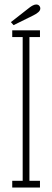

<svg xmlns="http://www.w3.org/2000/svg" viewBox="-20 -835 232 855"><path d="M34.5 0V-30H81V-670H34.5V-700H158V-670H111V-30H158V0ZM40.5 -723 28.5 -736.5 111 -801Q118 -806.5 126.2 -810.8Q134.5 -815 141.5 -815Q146.5 -815 150.8 -812.8Q155 -810.5 157.5 -805.5Q159.5 -802 159.5 -797.5Q159.5 -788 149.8 -780Q140 -772 128.5 -766.5Z"/></svg>

Font: Imbue Thin 10pt Thin
Style: Regular
Weight: 250
Version: Version 1.102